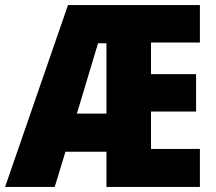

<svg xmlns="http://www.w3.org/2000/svg" viewBox="-25 -734 848 754"><path d="M760 0H393V-138H232L190 0H-5L242 -714H760V-567H568V-443H745V-296H568V-149H760ZM277 -288H393V-564H360Z"/></svg>

Font: Noto Sans Ethiopic Condensed Black
Style: Regular
Weight: 900
Width: 3
Designer: Monotype Design Team
Foundry: Monotype Imaging Inc.
Version: Version 2.102; ttfautohint (v1.8.4.7-5d5b)